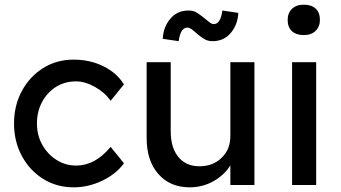

<svg xmlns="http://www.w3.org/2000/svg" viewBox="-20 -791 1458 821"><path d="M295 10Q222 10 164.5 -26Q107 -62 73.5 -124Q40 -186 40 -263Q40 -340 73.5 -402Q107 -464 164.5 -500Q222 -536 295 -536Q365 -536 422.5 -507.5Q480 -479 510 -430L453 -360Q429 -395 386.5 -419Q344 -443 305 -443Q257 -443 219.5 -419.5Q182 -396 160 -355Q138 -314 138 -263Q138 -212 161 -171.5Q184 -131 222 -107Q260 -83 306 -83Q387 -83 453 -163L510 -93Q478 -48 418.5 -19Q359 10 295 10Z M791 10Q707 10 657 -47Q607 -104 607 -201V-525H710V-229Q710 -160 742.5 -120Q775 -80 833 -80Q890 -80 927.5 -116Q965 -152 965 -209V-525H1068V0H965V-84Q939 -42 892.5 -16Q846 10 791 10ZM889 -615Q869 -615 855.5 -623Q842 -631 827 -643Q808 -660 798.5 -666.5Q789 -673 781 -673Q752 -673 744 -615L676 -625Q678 -674 707.5 -710Q737 -746 786 -746Q806 -746 819.5 -738Q833 -730 848 -718Q868 -702 877 -695Q886 -688 894 -688Q923 -688 931 -746L999 -736Q997 -687 967.5 -651Q938 -615 889 -615Z M1279 -641Q1246 -641 1228 -658Q1210 -675 1210 -706Q1210 -735 1228.5 -753Q1247 -771 1279 -771Q1312 -771 1330 -754Q1348 -737 1348 -706Q1348 -677 1329.5 -659Q1311 -641 1279 -641ZM1229 0V-525H1332V0Z"/></svg>

Font: Readex Pro
Style: Regular
Weight: 400
Designer: Bonnie Shaver-Troup, Thomas Jockin
Foundry: Lexend
Version: Version 1.204; ttfautohint (v1.8.4.7-5d5b)